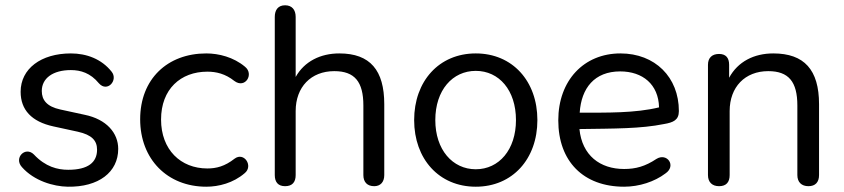

<svg xmlns="http://www.w3.org/2000/svg" viewBox="-20 -697 3190 726"><path d="M236 9C353 11 427 -46 427 -134C427 -194 383 -246 300 -263L208 -283C157 -294 138 -319 138 -353C138 -401 180 -432 248 -432C285 -432 322 -421 354 -382C386 -346 428 -394 402 -426C364 -474 307 -495 248 -495C135 -495 58 -437 58 -350C58 -282 99 -237 182 -219L274 -199C328 -187 347 -165 347 -131C347 -83 313 -55 238 -55C198 -55 152 -66 108 -113C76 -145 31 -100 63 -65C109 -13 182 8 236 9Z M760 9C807 9 862 -5 905 -42C939 -69 903 -124 867 -97C830 -68 798 -60 764 -60C663 -60 589 -131 589 -245C589 -360 663 -426 764 -426C798 -426 832 -418 866 -391C907 -360 942 -417 906 -445C863 -481 807 -495 760 -495C613 -495 510 -398 510 -246C510 -95 613 9 760 9Z M1058 7C1085 7 1098 -8 1098 -35V-277C1098 -368 1156 -428 1244 -428C1321 -428 1354 -388 1354 -298V-35C1354 -8 1369 7 1395 7C1418 7 1433 -8 1433 -35V-303C1433 -431 1380 -495 1263 -495C1192 -495 1131 -465 1098 -406V-633C1098 -660 1084 -677 1058 -677C1032 -677 1019 -660 1019 -633V-35C1019 -8 1032 7 1058 7Z M1779 9C1918 9 2012 -96 2012 -243C2012 -390 1918 -495 1779 -495C1640 -495 1546 -390 1546 -243C1546 -96 1640 9 1779 9ZM1779 -57C1691 -57 1626 -131 1626 -243C1626 -356 1691 -429 1779 -429C1867 -429 1931 -356 1931 -243C1931 -131 1867 -57 1779 -57Z M2340 9C2397 9 2455 -10 2496 -41C2539 -70 2502 -121 2462 -96C2420 -68 2384 -58 2340 -58C2249 -58 2181 -109 2171 -209C2304 -211 2402 -210 2491 -228C2526 -234 2547 -243 2547 -277C2547 -405 2457 -495 2326 -495C2188 -495 2091 -393 2091 -242C2091 -87 2186 9 2340 9ZM2172 -271C2178 -364 2228 -427 2325 -427C2410 -427 2470 -378 2472 -291C2382 -269 2274 -271 2172 -271Z M2699 7C2726 7 2739 -8 2739 -35V-277C2739 -368 2797 -428 2885 -428C2962 -428 2995 -388 2995 -298V-35C2995 -8 3011 7 3037 7C3063 7 3077 -8 3077 -35V-303C3077 -433 3021 -495 2904 -495C2831 -495 2770 -464 2737 -403V-452C2737 -479 2724 -493 2699 -493C2673 -493 2657 -479 2657 -452V-35C2657 -8 2673 7 2699 7Z"/></svg>

Font: SN Pro Book
Style: Regular
Weight: 350
Designer: Tobias Whetton
Foundry: Supernotes
Version: Version 1.003;Glyphs 3.3 (3324)